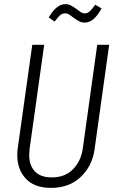

<svg xmlns="http://www.w3.org/2000/svg" viewBox="-20 -903 570 934"><path d="M440 -176Q429 -96 373 -42.5Q317 11 228 11Q147 11 105.5 -34Q64 -79 64 -148Q64 -169 66 -180L137 -685H195L124 -179Q122 -159 122 -149Q122 -99 149.5 -69.5Q177 -40 232 -40Q297 -40 336 -80.5Q375 -121 383 -183L453 -685H511ZM336 -818Q324 -828 315.5 -833Q307 -838 297 -838Q283 -838 272.5 -829Q262 -820 246 -798L217 -818Q255 -883 298 -883Q313 -883 325 -876.5Q337 -870 354 -858Q366 -848 374.5 -843Q383 -838 393 -838Q405 -838 416.5 -848Q428 -858 443 -880L474 -862Q437 -793 392 -793Q377 -793 365 -799.5Q353 -806 336 -818Z"/></svg>

Font: Fira Sans Extra Condensed Light
Style: Italic
Weight: 300
Width: 3
Italic angle: -8°
Designer: Carrois Corporate & Edenspiekermann AG
Foundry: Carrois Corporate GbR & Edenspiekermann AG
Version: Version 4.203